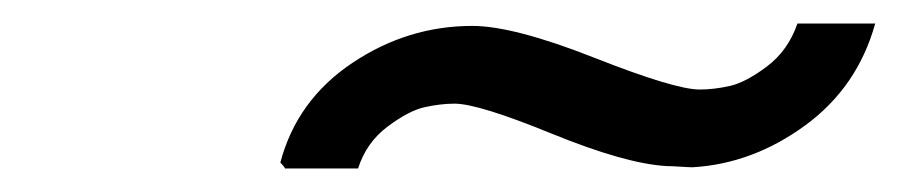

<svg xmlns="http://www.w3.org/2000/svg" viewBox="-20 -716 763 163"><path d="M222 -573Q221 -575 218 -578Q232 -631 279 -662.5Q326 -694 381 -694Q416 -694 484.5 -667Q553 -640 574 -640Q586 -640 599.5 -643Q613 -646 631 -659.5Q649 -673 657 -696H723Q708 -642 663.5 -609.5Q619 -577 568 -574Q565 -574 557.5 -574.5Q550 -575 546 -575Q511 -577 448.5 -602.5Q386 -628 366 -628Q354 -628 340.5 -625Q327 -622 309 -608.5Q291 -595 284 -573Z"/></svg>

Font: Coval
Style: Italic
Weight: 400
Foundry: Context Ltd
Version: Version 001.000